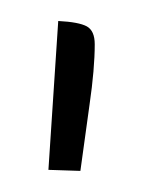

<svg xmlns="http://www.w3.org/2000/svg" viewBox="-20 -516 140 182"><path d="M25.9 -355 35.2 -496.1Q54.7 -495.1 62.3 -491Q69.8 -486.8 69.8 -474.1Q69.8 -450.7 64.9 -417L56.2 -354Z"/></svg>

Font: FoglihtenNo01
Style: Regular
Weight: 500
Version: Version 0.61